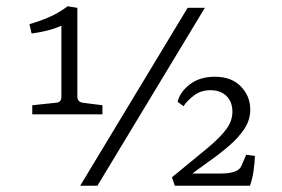

<svg xmlns="http://www.w3.org/2000/svg" viewBox="-20 -593 900 613"><path d="M227 -284Q227 -268 244 -265L307 -257V-228H83V-257L159 -265Q176 -266 176 -284V-511Q154 -501 129 -495Q104 -489 81 -486L74 -516Q103 -524 134 -537Q165 -550 196 -573L227 -568ZM236 0 579 -568H634L291 0ZM529 -27Q599 -84 641 -119Q683 -154 702.5 -180.5Q722 -207 722 -236Q722 -268 703 -286.5Q684 -305 652 -305Q621 -305 599 -288Q577 -271 566 -254L547 -268Q555 -300 586.5 -324Q618 -348 666 -348Q719 -348 749 -317Q779 -286 779 -243Q779 -210 760.5 -182Q742 -154 712 -128Q682 -102 645 -76Q608 -50 571 -21L567 -39H684Q712 -39 729 -45Q746 -51 751 -64L766 -99L794 -95Q793 -72 789.5 -47Q786 -22 778 0H538Z"/></svg>

Font: Yrsa Light
Style: Regular
Weight: 300
Designer: Anna Giedrys (Yrsa+Rasa design), David Brezina (Yrsa art-direction, Rasa art-direction, design)
Foundry: Rosetta Type Foundry
Version: Version 2.004